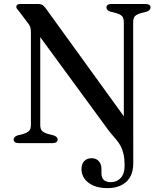

<svg xmlns="http://www.w3.org/2000/svg" viewBox="-20 -720 802 966"><path d="M513 -82 158 -566.5 182.5 -588V-92Q182.5 -71.5 190.8 -62.2Q199 -53 221 -46L251 -38.5Q270 -31 270 -18Q270 -10 263.8 -5Q257.5 0 244.5 0H74Q61 0 54.8 -5Q48.5 -10 48.5 -18Q48.5 -31 67.5 -38.5L97 -46Q118.5 -53 127 -62.2Q135.5 -71.5 135.5 -92.5V-556Q135.5 -575 131.8 -585.2Q128 -595.5 117 -608.5L75.5 -663.5Q69 -671 65.5 -675.8Q62 -680.5 62 -686Q62 -692.5 67.2 -696.2Q72.5 -700 81.5 -700H170.5Q182 -700 190 -696.8Q198 -693.5 208 -681L622.5 -108L603 -81.5V-607.5Q603 -628.5 594.8 -638Q586.5 -647.5 564.5 -654L535 -661.5Q515.5 -669 515.5 -682Q515.5 -690.5 522 -695.2Q528.5 -700 541 -700H712Q724.5 -700 731 -695.2Q737.5 -690.5 737.5 -682Q737.5 -669 718.5 -661.5L689 -654Q667 -647.5 658.5 -638Q650 -628.5 650 -607.5L650.5 100Q650.5 163.5 615 195Q579.5 226.5 521 226.5Q478 226.5 448.8 213.2Q419.5 200 404.8 178.5Q390 157 390 131.5Q390 104.5 404 90.2Q418 76 441 76Q463.5 76 477 90.8Q490.5 105.5 490.5 130.5V152.5Q490.5 174 502.2 185.2Q514 196.5 537.5 196.5Q568 196.5 587.5 175.2Q607 154 607 113Q607 79 601.5 55.2Q596 31.5 586.8 14.5Q577.5 -2.5 565.5 -17Q553.5 -31.5 540 -46.8Q526.5 -62 513 -82Z"/></svg>

Font: Fraunces 12pt
Style: Regular
Weight: 400
Version: Version 1.000;[b76b70a41]